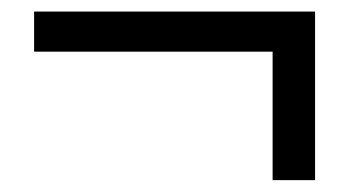

<svg xmlns="http://www.w3.org/2000/svg" viewBox="-20 -423 595 327"><path d="M444.3 -116.2V-335H38.1V-403.3H516.6V-116.2Z"/></svg>

Font: GenYoGothic TW TTF Regular
Style: Regular
Weight: 400
Version: Version 1.300